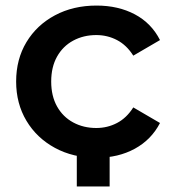

<svg xmlns="http://www.w3.org/2000/svg" viewBox="-20 -560 621 690"><path d="M327 7Q243 7 177.5 -28.5Q112 -64 75 -126Q38 -188 38 -267Q38 -347 75 -408.5Q112 -470 177.5 -505Q243 -540 327 -540Q405 -540 464.5 -508.5Q524 -477 555 -416L459 -360Q435 -398 400.5 -416Q366 -434 326 -434Q280 -434 243 -414Q206 -394 185 -356.5Q164 -319 164 -267Q164 -215 185 -177.5Q206 -140 243 -120Q280 -100 326 -100Q366 -100 400.5 -118Q435 -136 459 -174L555 -118Q524 -58 464.5 -25.5Q405 7 327 7ZM374 -25V110H256V-25Z"/></svg>

Font: MOST Montserrat SemiBold
Style: Regular
Weight: 600
Designer: Julieta Ulanovsky
Foundry: Julieta Ulanovsky
Version: Version 8.000;March 11, 2024;FontCreator 15.0.0.2926 64-bit